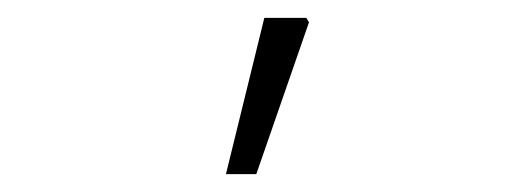

<svg xmlns="http://www.w3.org/2000/svg" viewBox="-20 -756 575 215"><path d="M233 -561 276 -736H323L326 -731L267 -561Z"/></svg>

Font: Source Sans 3 Light
Style: Regular
Weight: 300
Designer: Paul D. Hunt
Foundry: Adobe
Version: Version 3.052;hotconv 1.1.0;makeotfexe 2.6.0